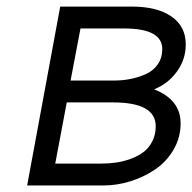

<svg xmlns="http://www.w3.org/2000/svg" viewBox="-20 -567 588 587"><path d="M63 0 164.1 -546.9H382.8Q460.4 -546.9 504.2 -516.6Q547.9 -486.3 547.9 -431.2Q547.9 -385.7 521.2 -348.6Q494.6 -311.5 451.2 -293.9Q532.2 -262.2 532.2 -189.9Q532.2 -146.5 510.7 -109.6Q489.3 -72.8 454.8 -49.3Q420.4 -25.9 379.2 -12.9Q337.9 0 296.9 0ZM148.9 -66.9H290Q313.5 -66.9 335.4 -70.1Q357.4 -73.2 379.9 -81.5Q402.3 -89.8 418.9 -102.3Q435.5 -114.7 445.8 -135.3Q456.1 -155.8 456.1 -181.2Q456.1 -253.9 325.2 -253.9H184.1ZM195.8 -320.8H329.1Q354.5 -320.8 378.2 -325.4Q401.9 -330.1 425 -340.1Q448.2 -350.1 462.2 -370.1Q476.1 -390.1 476.1 -417Q476.1 -480 358.9 -480H226.1Z"/></svg>

Font: Involve
Style: Italic
Weight: 400
Italic angle: -10.5°
Designer: Stefan Peev
Foundry: Context Ltd.
Version: Version 1.001